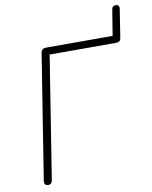

<svg xmlns="http://www.w3.org/2000/svg" viewBox="-94 -931 798 1006"><g transform="rotate(-10 305.0 -427.5)"><path d="M61 -20 166 -682Q168 -694 175 -699.5Q182 -705 193 -705H548L570 -841Q573 -861 593 -861Q602 -861 606.5 -854.5Q611 -848 609 -837L586 -689Q585 -677 578 -671.5Q571 -666 559 -666H206L103 -16Q101 -5 95.5 0.5Q90 6 80 6Q70 6 64.5 -1Q59 -8 61 -20Z"/></g></svg>

Font: SN Pro Thin
Style: Italic
Weight: 200
Italic angle: -9°
Designer: Tobias Whetton
Foundry: Supernotes
Version: Version 1.003;Glyphs 3.3 (3324)